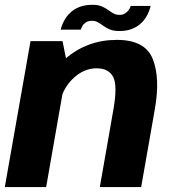

<svg xmlns="http://www.w3.org/2000/svg" viewBox="-30 -760 704 780"><path d="M-10.5 0H157.5L244 -494L224 -593H94ZM375.5 0H543.5L599 -316.5Q621.5 -443 590.5 -520.5Q559.5 -598 445 -598Q324.5 -598 236.2 -521.8Q148 -445.5 134 -367L209.5 -329Q221.5 -397 265.5 -439.8Q309.5 -482.5 362 -482.5Q411.5 -482.5 429.8 -447.5Q448 -412.5 430.5 -314ZM455 -634Q483 -634 503.2 -641.5Q523.5 -649 538 -661.2Q552.5 -673.5 561.5 -687.5Q570.5 -701.5 575.2 -714.2Q580 -727 582 -736H501Q499.5 -729 493.8 -720.5Q488 -712 478.5 -705.8Q469 -699.5 456 -699.5Q441 -699.5 430.2 -705.8Q419.5 -712 408.5 -720Q397.5 -728 383 -734.2Q368.5 -740.5 346.5 -740.5Q317.5 -740.5 296.5 -733Q275.5 -725.5 261.2 -713.5Q247 -701.5 237.8 -687.8Q228.5 -674 223.5 -661.2Q218.5 -648.5 216.5 -639.5H298Q300 -646.5 305 -655Q310 -663.5 319.5 -669.5Q329 -675.5 344 -675.5Q357.5 -675.5 368.2 -669.2Q379 -663 390.2 -654.8Q401.5 -646.5 416.8 -640.2Q432 -634 455 -634Z"/></svg>

Font: Anybody UltraCondensed Thin
Style: Bold Italic
Weight: 700
Italic angle: -10°
Version: Version 1.111